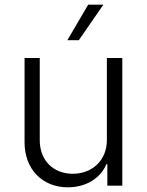

<svg xmlns="http://www.w3.org/2000/svg" viewBox="-20 -794 628 821"><path d="M437 -195C437 -109 375 -51 291 -51C207 -51 150 -109 150 -194V-546H85V-185C85 -71 161 7 270 7C348 7 410 -32 435 -92H439V0H503V-546H437ZM268 -622H317L422 -774H357Z"/></svg>

Font: Wafeq Light
Style: Regular
Weight: 300
Designer: Rasmus Andersson & Azza Alameddine
Foundry: Google & TypeTogether
Version: Version 3.000;January 28, 2025;FontCreator 15.0.0.3014 64-bi